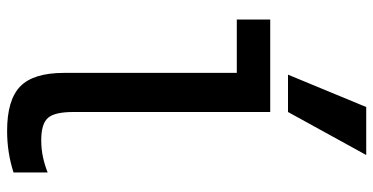

<svg xmlns="http://www.w3.org/2000/svg" viewBox="-275 -765 1050 540"><g transform="rotate(90 250.0 -495.0)"><path d="M348 10Q261 10 223 -27Q185 -64 185 -150V-636H35V-730H295V-176Q295 -124 311.5 -105Q328 -86 374 -86Q400 -86 422.5 -91Q445 -96 465 -104V-8Q437 1 408 5.5Q379 10 348 10ZM295 -780H190L281 -1000H416Z"/></g></svg>

Font: M PLUS 1 Code Medium
Style: Regular
Weight: 500
Designer: Coji Morishita
Foundry: UNDERFOREST DESIGN
Version: Version 1.002